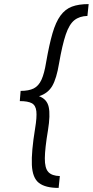

<svg xmlns="http://www.w3.org/2000/svg" viewBox="-20 -820 454 940"><path d="M267 100Q202 100 170.5 75.5Q139 51 136 -12.5Q133 -76 152 -192Q161 -246 158 -275Q155 -304 136 -314.5Q117 -325 77 -325L78 -339L81 -375Q121 -375 145 -387Q169 -399 183 -429.5Q197 -460 206 -516Q221 -602 237 -657Q253 -712 276 -743.5Q299 -775 332 -787.5Q365 -800 414 -800L408 -742Q369 -741 344 -721Q319 -701 302 -651Q285 -601 269 -509Q257 -436 236 -399.5Q215 -363 171 -349Q210 -335 218.5 -296Q227 -257 215 -183Q200 -94 199.5 -45.5Q199 3 216.5 22Q234 41 273 42Z"/></svg>

Font: Figtree Light
Style: Italic
Weight: 300
Italic angle: -9.5°
Foundry: Erik Kennedy
Version: Version 2.001; ttfautohint (v1.8.4.7-5d5b);gftools[0.9.27]